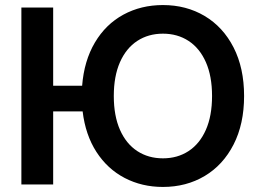

<svg xmlns="http://www.w3.org/2000/svg" viewBox="-20 -737 1043 767"><path d="M192.4 -394.5H308.1Q315.9 -494.1 359.1 -567.1Q402.3 -640.1 472.9 -678.5Q543.5 -716.8 630.9 -716.8Q724.1 -716.8 797.6 -673.1Q871.1 -629.4 913.1 -547.4Q955.1 -465.3 955.1 -353.5Q955.1 -241.7 913.1 -159.7Q871.1 -77.6 797.6 -33.9Q724.1 9.8 630.9 9.8Q546.9 9.8 478 -26.1Q409.2 -62 365.2 -130.1Q321.3 -198.2 310.1 -292H192.4V0H65.4V-707H192.4ZM630.9 -602.5Q572.8 -602.5 528.3 -573.5Q483.9 -544.4 459.2 -488.5Q434.6 -432.6 434.6 -353.5Q434.6 -274.4 459.2 -218.5Q483.9 -162.6 528.3 -133.5Q572.8 -104.5 630.9 -104.5Q689 -104.5 733.4 -133.5Q777.8 -162.6 802.5 -218.5Q827.1 -274.4 827.1 -353.5Q827.1 -432.6 802.5 -488.5Q777.8 -544.4 733.4 -573.5Q689 -602.5 630.9 -602.5Z"/></svg>

Font: Pretendard SemiBold
Style: Regular
Weight: 600
Designer: Base glyphs from Inter by Rasmus Andersson; Hangeul glyphs from Noto Sans CJK(Source Han Sans) by Jang Soo-young and Kan
Foundry: Kil Hyung-jin
Version: Version 1.309